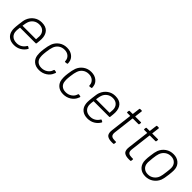

<svg xmlns="http://www.w3.org/2000/svg" viewBox="217 -1706 2787 2787"><g transform="rotate(45 1611.0 -312.0)"><path d="M391 -120Q397 -129 404 -125L428 -112Q436 -106 431 -99Q403 -50 354 -21Q305 8 243 8Q174 8 131 -26Q88 -60 78 -119Q74 -138 74 -164Q74 -194 81 -253Q87 -302 91 -327Q95 -352 103 -373Q127 -436 179.5 -474Q232 -512 301 -512Q385 -512 426.5 -466Q468 -420 468 -339Q468 -312 460 -244Q458 -234 449 -234H133Q129 -234 128 -230Q122 -187 122 -161Q122 -105 156.5 -72Q191 -39 252 -39Q297 -39 333 -60.5Q369 -82 391 -120ZM135 -283Q134 -279 138 -279H409Q413 -279 413 -283Q417 -315 417 -345Q417 -398 384.5 -431.5Q352 -465 296 -465Q243 -465 204.5 -436.5Q166 -408 151 -361Q144 -343 135 -283Z M591 -128Q588 -149 588 -173Q588 -208 594 -253Q603 -326 621 -377Q645 -438 697.5 -475Q750 -512 819 -512Q888 -512 933.5 -476Q979 -440 986 -386Q989 -371 989 -358Q989 -349 979 -347L947 -343H945Q939 -343 937 -352L936 -366Q932 -408 899 -436.5Q866 -465 814 -465Q760 -465 721 -436Q682 -407 667 -359Q654 -325 645 -252Q639 -203 639 -173Q639 -160 641 -146Q644 -97 676 -68Q708 -39 761 -39Q814 -39 855 -67.5Q896 -96 908 -139L910 -144Q913 -155 923 -153L952 -148Q961 -146 960 -137Q959 -134 957.5 -129Q956 -124 953 -119Q933 -63 879 -27.5Q825 8 756 8Q687 8 643 -29Q599 -66 591 -128Z M1089 -128Q1086 -149 1086 -173Q1086 -208 1092 -253Q1101 -326 1119 -377Q1143 -438 1195.5 -475Q1248 -512 1317 -512Q1386 -512 1431.5 -476Q1477 -440 1484 -386Q1487 -371 1487 -358Q1487 -349 1477 -347L1445 -343H1443Q1437 -343 1435 -352L1434 -366Q1430 -408 1397 -436.5Q1364 -465 1312 -465Q1258 -465 1219 -436Q1180 -407 1165 -359Q1152 -325 1143 -252Q1137 -203 1137 -173Q1137 -160 1139 -146Q1142 -97 1174 -68Q1206 -39 1259 -39Q1312 -39 1353 -67.5Q1394 -96 1406 -139L1408 -144Q1411 -155 1421 -153L1450 -148Q1459 -146 1458 -137Q1457 -134 1455.5 -129Q1454 -124 1451 -119Q1431 -63 1377 -27.5Q1323 8 1254 8Q1185 8 1141 -29Q1097 -66 1089 -128Z M1901 -120Q1907 -129 1914 -125L1938 -112Q1946 -106 1941 -99Q1913 -50 1864 -21Q1815 8 1753 8Q1684 8 1641 -26Q1598 -60 1588 -119Q1584 -138 1584 -164Q1584 -194 1591 -253Q1597 -302 1601 -327Q1605 -352 1613 -373Q1637 -436 1689.5 -474Q1742 -512 1811 -512Q1895 -512 1936.5 -466Q1978 -420 1978 -339Q1978 -312 1970 -244Q1968 -234 1959 -234H1643Q1639 -234 1638 -230Q1632 -187 1632 -161Q1632 -105 1666.5 -72Q1701 -39 1762 -39Q1807 -39 1843 -60.5Q1879 -82 1901 -120ZM1645 -283Q1644 -279 1648 -279H1919Q1923 -279 1923 -283Q1927 -315 1927 -345Q1927 -398 1894.5 -431.5Q1862 -465 1806 -465Q1753 -465 1714.5 -436.5Q1676 -408 1661 -361Q1654 -343 1645 -283Z M2334 -459H2221Q2218 -459 2216 -455L2178 -139Q2176 -121 2176 -115Q2176 -77 2196.5 -62Q2217 -47 2260 -47H2283Q2293 -47 2291 -37L2288 -10Q2286 0 2277 0L2248 1Q2187 1 2155.5 -20Q2124 -41 2124 -97Q2124 -105 2126 -125L2166 -455Q2166 -459 2163 -459H2104Q2100 -459 2097.5 -462Q2095 -465 2096 -469L2099 -494Q2101 -504 2110 -504H2168Q2171 -504 2173 -508L2187 -622Q2187 -626 2190 -629Q2193 -632 2197 -632H2229Q2233 -632 2235.5 -629Q2238 -626 2237 -622L2223 -508Q2223 -504 2226 -504H2340Q2350 -504 2348 -494L2345 -469Q2345 -465 2342 -462Q2339 -459 2334 -459Z M2683 -459H2570Q2567 -459 2565 -455L2527 -139Q2525 -121 2525 -115Q2525 -77 2545.5 -62Q2566 -47 2609 -47H2632Q2642 -47 2640 -37L2637 -10Q2635 0 2626 0L2597 1Q2536 1 2504.5 -20Q2473 -41 2473 -97Q2473 -105 2475 -125L2515 -455Q2515 -459 2512 -459H2453Q2449 -459 2446.5 -462Q2444 -465 2445 -469L2448 -494Q2450 -504 2459 -504H2517Q2520 -504 2522 -508L2536 -622Q2536 -626 2539 -629Q2542 -632 2546 -632H2578Q2582 -632 2584.5 -629Q2587 -626 2586 -622L2572 -508Q2572 -504 2575 -504H2689Q2699 -504 2697 -494L2694 -469Q2694 -465 2691 -462Q2688 -459 2683 -459Z M2775 -128Q2773 -139 2773 -165Q2773 -205 2780 -253Q2789 -335 2805 -377Q2830 -439 2883 -475.5Q2936 -512 3005 -512Q3073 -512 3118 -475Q3163 -438 3171 -377Q3173 -367 3173 -343Q3173 -313 3166 -253Q3160 -207 3154.5 -179Q3149 -151 3141 -128Q3116 -66 3062.5 -29Q3009 8 2941 8Q2872 8 2828.5 -28.5Q2785 -65 2775 -128ZM3094 -146Q3105 -175 3114 -252Q3122 -314 3122 -343Q3122 -397 3088.5 -431Q3055 -465 2999 -465Q2947 -465 2907.5 -436Q2868 -407 2851 -358Q2839 -325 2831 -252Q2824 -191 2824 -167Q2824 -152 2825 -146Q2829 -97 2861.5 -68Q2894 -39 2946 -39Q2998 -39 3038 -68.5Q3078 -98 3094 -146Z"/></g></svg>

Font: Barlow Light
Style: Italic
Weight: 300
Italic angle: -7°
Designer: Jeremy Tribby
Foundry: Tribby Type
Version: Version 1.408